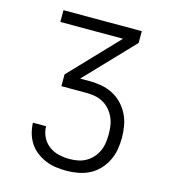

<svg xmlns="http://www.w3.org/2000/svg" viewBox="-109 -610 819 914"><g transform="rotate(15 300.0 -152.5)"><path d="M302 215Q276 215 250 211.5Q224 208 199.5 198Q175 188 154 172Q133 156 118.5 134Q104 112 97 86.5Q90 61 89 35H154Q154 62 166 87Q178 112 200 128.5Q222 145 248.5 151Q275 157 302 157Q323 157 343.5 153Q364 149 382.5 138.5Q401 128 415 112Q429 96 437.5 77Q446 58 449 37Q452 16 452 -5Q452 -26 449 -47Q446 -68 437 -87.5Q428 -107 414 -123Q400 -139 381.5 -149.5Q363 -160 342 -164Q321 -168 300 -168H175V-226L400 -462H91V-520H477V-462L252 -226H300Q329 -226 358.5 -220.5Q388 -215 414 -201.5Q440 -188 460.5 -166.5Q481 -145 494 -118.5Q507 -92 512 -63Q517 -34 517 -4Q517 25 512 53.5Q507 82 494 108.5Q481 135 460.5 156.5Q440 178 414.5 191Q389 204 360 209.5Q331 215 302 215Z"/></g></svg>

Font: Iosevka Aile Custom Light
Style: Regular
Weight: 300
Designer: Belleve Invis
Foundry: Belleve Invis
Version: Version 17.0.2; ttfautohint (v1.8.3)